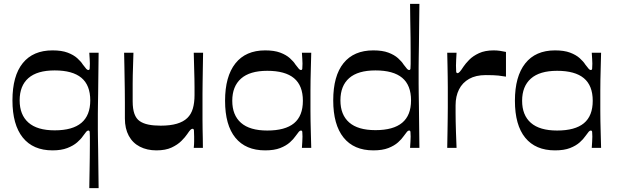

<svg xmlns="http://www.w3.org/2000/svg" viewBox="-20 -760 3172 987"><path d="M487 207H439Q439 198 439.5 174Q440 150 440.5 117Q441 84 441.5 49.5Q442 15 442 -14Q442 -43 442 -58Q442 -75 441 -82Q440 -89 434 -89Q429 -89 423.5 -83Q418 -77 406 -60Q396 -45 376.5 -28Q357 -11 326 1Q295 13 250 13Q150 13 97 -53Q44 -119 44 -244Q44 -370 97 -435.5Q150 -501 250 -501Q297 -501 327.5 -489.5Q358 -478 377 -461Q396 -444 406 -428Q418 -412 423.5 -406Q429 -400 434 -400Q440 -400 441 -407Q442 -414 442 -433Q442 -442 441 -457Q440 -472 439 -489H487Q486 -415 485.5 -364Q485 -313 484.5 -278Q484 -243 483.5 -218.5Q483 -194 483 -174.5Q483 -155 483 -134Q483 -113 483 -93.5Q483 -74 483.5 -50Q484 -26 484.5 7Q485 40 485.5 88.5Q486 137 487 207ZM261 -90Q353 -90 398.5 -128.5Q444 -167 444 -244Q444 -322 398.5 -360Q353 -398 261 -398Q171 -398 126 -358.5Q81 -319 81 -244Q81 -170 126 -130Q171 -90 261 -90Z M784 13Q736 13 699 -6Q662 -25 642 -62Q622 -99 622 -151Q622 -197 622 -233Q622 -269 621.5 -299Q621 -329 620.5 -358Q620 -387 619.5 -418Q619 -449 618 -489H666Q665 -451 664 -423.5Q663 -396 662.5 -373Q662 -350 662 -329.5Q662 -309 662 -287.5Q662 -266 662 -239Q662 -200 671 -175Q680 -150 698 -137.5Q716 -125 743 -119.5Q770 -114 806 -114Q855 -114 889 -124Q923 -134 943 -153.5Q963 -173 971.5 -202.5Q980 -232 980 -271Q980 -292 980 -311.5Q980 -331 979.5 -354.5Q979 -378 978 -410.5Q977 -443 976 -489H1024Q1023 -438 1022.5 -399.5Q1022 -361 1021.5 -331.5Q1021 -302 1021 -278.5Q1021 -255 1021 -235Q1021 -215 1021 -196Q1021 -169 1021 -144Q1021 -119 1021.5 -95Q1022 -71 1022.5 -47Q1023 -23 1023 0H976Q978 -18 978 -32.5Q978 -47 978 -58Q978 -81 977 -89.5Q976 -98 970 -98Q965 -98 959.5 -93Q954 -88 942 -70Q932 -55 912.5 -35.5Q893 -16 862 -1.5Q831 13 784 13Z M1343 13Q1243 13 1190 -52Q1137 -117 1137 -242Q1137 -367 1190 -434Q1243 -501 1343 -501Q1390 -501 1420.5 -489.5Q1451 -478 1470 -461Q1489 -444 1499 -428Q1511 -412 1516.5 -406Q1522 -400 1527 -400Q1533 -400 1534 -407Q1535 -414 1535 -433Q1535 -442 1534 -457.5Q1533 -473 1532 -489H1580Q1579 -446 1578 -412Q1577 -378 1576.5 -349Q1576 -320 1576 -294Q1576 -268 1576 -242Q1576 -216 1576 -191Q1576 -166 1576.5 -137.5Q1577 -109 1578 -75.5Q1579 -42 1580 0H1532Q1533 -16 1534 -31.5Q1535 -47 1535 -58Q1535 -75 1534 -82Q1533 -89 1527 -89Q1522 -89 1516.5 -83Q1511 -77 1499 -60Q1489 -45 1470 -28Q1451 -11 1420.5 1Q1390 13 1343 13ZM1354 -89Q1446 -89 1491.5 -126.5Q1537 -164 1537 -242Q1537 -320 1491.5 -358Q1446 -396 1354 -396Q1264 -396 1219 -356Q1174 -316 1174 -242Q1174 -168 1219 -128.5Q1264 -89 1354 -89Z M1899 13Q1799 13 1746 -53Q1693 -119 1693 -244Q1693 -370 1746 -435.5Q1799 -501 1899 -501Q1946 -501 1976.5 -489.5Q2007 -478 2026 -461Q2045 -444 2055 -428Q2067 -412 2072.5 -406Q2078 -400 2083 -400Q2089 -400 2090 -407Q2091 -414 2091 -431Q2091 -453 2091 -488Q2091 -523 2090.5 -566Q2090 -609 2089 -654Q2088 -699 2088 -740H2136Q2135 -666 2134.5 -613.5Q2134 -561 2133.5 -524Q2133 -487 2132.5 -460.5Q2132 -434 2132 -413.5Q2132 -393 2132 -372Q2132 -351 2132 -329.5Q2132 -308 2132.5 -281.5Q2133 -255 2133.5 -217.5Q2134 -180 2134.5 -127Q2135 -74 2136 0H2088Q2089 -16 2090 -31.5Q2091 -47 2091 -58Q2091 -75 2090 -82Q2089 -89 2083 -89Q2078 -89 2072.5 -83Q2067 -77 2055 -60Q2045 -45 2026 -28Q2007 -11 1976.5 1Q1946 13 1899 13ZM1910 -91Q2002 -91 2047.5 -129Q2093 -167 2093 -244Q2093 -322 2047.5 -360Q2002 -398 1910 -398Q1820 -398 1775 -358.5Q1730 -319 1730 -244Q1730 -170 1775 -130.5Q1820 -91 1910 -91Z M2279 0Q2280 -49 2280.5 -86Q2281 -123 2281.5 -152.5Q2282 -182 2282 -207.5Q2282 -233 2282 -259Q2282 -284 2282 -310Q2282 -336 2281.5 -363.5Q2281 -391 2280.5 -421.5Q2280 -452 2279 -489H2327Q2326 -471 2325 -453Q2324 -435 2324 -423Q2324 -400 2325 -392Q2326 -384 2332 -384Q2337 -384 2343.5 -391Q2350 -398 2363 -418Q2373 -433 2392 -452.5Q2411 -472 2442 -486.5Q2473 -501 2518 -501Q2535 -501 2551.5 -498.5Q2568 -496 2581 -493V-366Q2565 -369 2542.5 -371.5Q2520 -374 2477 -374Q2426 -374 2391.5 -354.5Q2357 -335 2339.5 -300Q2322 -265 2322 -219Q2322 -198 2322 -178.5Q2322 -159 2322.5 -135Q2323 -111 2324 -79Q2325 -47 2327 0Z M2833 13Q2733 13 2680 -52Q2627 -117 2627 -242Q2627 -367 2680 -434Q2733 -501 2833 -501Q2880 -501 2910.5 -489.5Q2941 -478 2960 -461Q2979 -444 2989 -428Q3001 -412 3006.5 -406Q3012 -400 3017 -400Q3023 -400 3024 -407Q3025 -414 3025 -433Q3025 -442 3024 -457.5Q3023 -473 3022 -489H3070Q3069 -446 3068 -412Q3067 -378 3066.5 -349Q3066 -320 3066 -294Q3066 -268 3066 -242Q3066 -216 3066 -191Q3066 -166 3066.5 -137.5Q3067 -109 3068 -75.5Q3069 -42 3070 0H3022Q3023 -16 3024 -31.5Q3025 -47 3025 -58Q3025 -75 3024 -82Q3023 -89 3017 -89Q3012 -89 3006.5 -83Q3001 -77 2989 -60Q2979 -45 2960 -28Q2941 -11 2910.5 1Q2880 13 2833 13ZM2844 -89Q2936 -89 2981.5 -126.5Q3027 -164 3027 -242Q3027 -320 2981.5 -358Q2936 -396 2844 -396Q2754 -396 2709 -356Q2664 -316 2664 -242Q2664 -168 2709 -128.5Q2754 -89 2844 -89Z"/></svg>

Font: Ojuju SemiBold
Style: Regular
Weight: 600
Designer: Chisaokwu Joboson, Mirko Velimirovic
Foundry: Udi Foundry
Version: Version 1.000